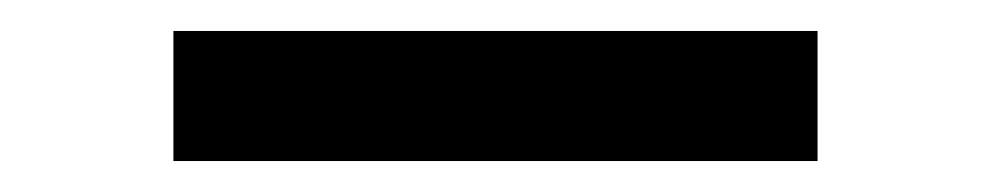

<svg xmlns="http://www.w3.org/2000/svg" viewBox="-20 -20 640 124"><path d="M92 84V0H508V84Z"/></svg>

Font: Iosevka Etoile Medium
Style: Regular
Weight: 500
Designer: Belleve Invis
Foundry: Belleve Invis
Version: Version 22.1.2; ttfautohint (v1.8.4)